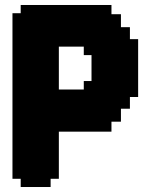

<svg xmlns="http://www.w3.org/2000/svg" viewBox="-20 -619 600 770"><path d="M216 -260H316V-294H347V-398H316V-432H216ZM427 -562H465V-510H501V-462H534V-230H501V-183H465V-131H427V-91H216V98H183V131H63V98H30V-566H63V-599H427Z"/></svg>

Font: DNF Bit Bit TTF
Style: Regular
Weight: 400
Designer: Kim So-Yeon
Foundry: NEOPLE Inc.
Version: Version 1.000;September 28, 2022;FontCreator 14.0.0.2872 64-